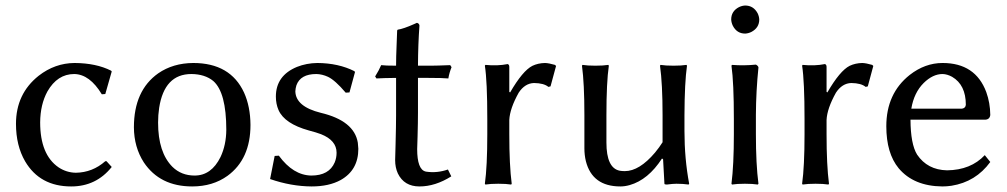

<svg xmlns="http://www.w3.org/2000/svg" viewBox="-20 -668 3661 698"><path d="M250 -398.9Q188.5 -398.9 152.3 -335.4Q126.5 -288.1 126 -223.1Q126 -105.5 192.9 -59.6Q221.7 -40.5 255.9 -40Q316.4 -41 362.8 -82H367.2L386.2 -61Q329.6 9.8 238.8 9.8Q125 9.8 71.3 -81.5Q38.1 -138.7 38.1 -217.8Q38.1 -327.1 120.6 -392.6Q179.7 -438.5 251 -439Q329.6 -438.5 383.8 -411.1L386.2 -408.2L362.8 -326.2L350.1 -325.2Q306.2 -397.9 250 -398.9Z M466.8 -205.1Q466.8 -338.9 555.2 -401.4Q608.9 -438.5 682.6 -439Q817.4 -439 867.2 -331.5Q890.1 -280.8 890.6 -213.9Q890.6 -89.8 807.1 -28.8Q753.4 9.8 678.7 9.8Q561.5 9.8 502.9 -77.6Q467.3 -132.8 466.8 -205.1ZM675.8 -398.9Q577.6 -398.9 558.6 -275.9Q554.7 -250 554.7 -222.2Q554.7 -113.8 606.9 -61.5Q639.2 -29.8 687.5 -29.8Q748.5 -29.8 781.7 -97.2Q802.2 -140.6 802.7 -195.8Q802.7 -332 755.4 -373.5Q725.1 -398.4 675.8 -398.9Z M978.5 -101.1 993.7 -102.1Q1045.9 -30.8 1111.8 -29.8Q1176.3 -29.8 1196.8 -77.6Q1203.6 -94.2 1203.6 -112.8Q1203.6 -157.7 1147 -180.2Q1130.4 -186.5 1102.5 -193.8Q1014.6 -218.3 992.7 -267.6Q982.9 -290 982.9 -316.9Q982.9 -393.1 1059.6 -424.8Q1094.2 -438.5 1133.8 -439Q1210.4 -438.5 1268.6 -409.2L1270.5 -405.8L1250.5 -332L1236.8 -331.1Q1198.2 -376.5 1172.4 -388.7Q1151.4 -398.4 1129.9 -398.9Q1072.3 -398.9 1057.6 -357.9Q1054.2 -347.2 1053.7 -335.9Q1055.2 -280.3 1146.5 -257.8Q1267.6 -229 1280.8 -149.4Q1282.2 -138.2 1282.7 -127Q1282.7 -49.8 1218.8 -13.7Q1176.3 9.8 1112.8 9.8Q1038.1 9.3 961.9 -17.1Z M1419.9 -429.2Q1419.9 -460.9 1421.9 -506.3Q1423.3 -540 1423.8 -557.1L1425.8 -560.1Q1446.3 -563 1485.8 -580.6Q1491.7 -583 1495.6 -585Q1503.9 -583 1504.9 -575.2Q1500 -509.3 1499.5 -429.2H1546.9Q1566.4 -429.2 1616.7 -431.2L1621.6 -423.8Q1613.3 -403.3 1609.9 -382.8Q1588.9 -384.8 1537.6 -384.8H1499.5V-258.8Q1499.5 -223.6 1498 -170.4Q1497.1 -138.2 1496.6 -126Q1496.6 -51.8 1527.3 -44.4Q1529.3 -43.9 1529.8 -43.9Q1569.3 -38.1 1608.4 -51.8L1620.6 -26.9Q1562.5 9.8 1504.9 9.8Q1449.2 9.8 1426.3 -37.6Q1416.5 -59.1 1416.5 -85.9Q1416.5 -98.1 1418 -141.1Q1419.9 -213.4 1419.9 -248V-384.8Q1373 -384.3 1348.6 -382.8L1343.8 -390.1Q1357.9 -412.6 1365.7 -431.2Q1380.9 -429.2 1419.9 -429.2Z M1831.5 -334 1834.5 -332Q1879.9 -410.6 1915.5 -428.7Q1936 -438.5 1961.4 -439Q1975.6 -438.5 1997.6 -432.1L2001.5 -428.2L1981.4 -354L1973.6 -352.1Q1957.5 -365.7 1921.4 -366.2Q1888.2 -365.2 1865.7 -331.1Q1833.5 -273.4 1831.5 -231.9V-180.2Q1831.5 -67.9 1840.3 0L1838.4 2.9Q1820.3 0 1791.5 0Q1762.7 0 1744.6 2.9L1742.7 0Q1751.5 -63 1751.5 -180.2V-234.9Q1751.5 -373 1742.7 -429.2L1744.6 -432.1Q1788.6 -427.7 1825.7 -435.1Q1831.5 -433.1 1831.5 -424.8Z M2386.7 -91.8Q2336.4 -14.2 2269 4.9Q2251.5 9.8 2235.4 9.8Q2133.3 9.8 2109.9 -82Q2104.5 -104.5 2104.5 -128.9V-249Q2104.5 -365.2 2095.7 -429.2L2097.7 -432.1Q2115.7 -429.2 2144.5 -429.2Q2173.3 -429.2 2191.4 -432.1L2193.4 -429.2Q2184.6 -368.7 2184.6 -249V-149.9Q2184.6 -57.1 2232.9 -47.4Q2241.2 -45.9 2251.5 -45.9Q2304.2 -45.9 2361.3 -113.3Q2377 -132.3 2388.7 -150.9V-249Q2388.7 -363.3 2379.4 -429.2L2381.3 -432.1Q2399.4 -429.2 2428.7 -429.2Q2457.5 -429.2 2475.6 -432.1L2477.5 -429.2Q2468.8 -368.7 2468.3 -249V-191.9Q2468.3 -91.3 2485.4 0L2483.4 2.9Q2463.4 0 2439 0Q2426.3 0 2404.3 2.9Q2395.5 2.9 2395.5 0L2390.6 -88.9Z M2638.2 -597.2Q2638.2 -627.4 2666.5 -642.1Q2677.7 -647.5 2689 -647.9Q2719.2 -647.9 2734.4 -619.6Q2739.7 -608.4 2740.2 -597.2Q2740.2 -566.9 2711.4 -551.8Q2700.2 -546.4 2689 -545.9Q2658.7 -545.9 2644 -574.7Q2638.7 -585.9 2638.2 -597.2ZM2647.9 -234.9Q2647.9 -367.7 2639.2 -429.2L2641.1 -432.1Q2684.1 -428.7 2728 -433.1Q2736.3 -428.7 2737.3 -422.9Q2728.5 -337.4 2728 -251V-180.2Q2728 -70.8 2737.3 0L2734.9 2.9Q2716.8 0 2688 0Q2659.2 0 2641.1 2.9L2639.2 0Q2647.9 -68.4 2647.9 -180.2Z M2984.9 -334 2987.8 -332Q3033.2 -410.6 3068.8 -428.7Q3089.4 -438.5 3114.7 -439Q3128.9 -438.5 3150.9 -432.1L3154.8 -428.2L3134.8 -354L3127 -352.1Q3110.8 -365.7 3074.7 -366.2Q3041.5 -365.2 3019 -331.1Q2986.8 -273.4 2984.9 -231.9V-180.2Q2984.9 -67.9 2993.7 0L2991.7 2.9Q2973.6 0 2944.8 0Q2916 0 2897.9 2.9L2896 0Q2904.8 -63 2904.8 -180.2V-234.9Q2904.8 -373 2896 -429.2L2897.9 -432.1Q2941.9 -427.7 2979 -435.1Q2984.9 -433.1 2984.9 -424.8Z M3293 -272.9H3477.1Q3490.2 -274.9 3491.2 -287.1Q3491.2 -359.4 3441.4 -388.7Q3423.8 -398.4 3406.7 -398.9Q3371.1 -398.9 3337.9 -366.2Q3302.7 -331.1 3293 -272.9ZM3560.1 -104 3580.1 -79.1Q3527.3 -6.8 3439 7.3Q3421.9 9.8 3405.8 9.8Q3301.8 8.8 3247.1 -56.2Q3202.1 -110.8 3202.1 -209Q3202.1 -328.1 3287.1 -395.5Q3342.8 -439 3406.7 -439Q3525.9 -439 3565.4 -333.5Q3579.6 -294.4 3580.1 -250Q3578.1 -233.9 3562 -232.9H3290Q3290.5 -144 3314 -106Q3351.6 -50.3 3422.9 -48.8Q3509.3 -49.8 3560.1 -104Z"/></svg>

Font: Linux Biolinum O
Style: Regular
Weight: 400
Designer: Philipp H. Poll
Foundry: Philipp H. Poll
Version: Version 1.0.4